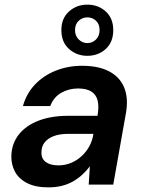

<svg xmlns="http://www.w3.org/2000/svg" viewBox="-20 -797 620 829"><path d="M189 12Q133 12 97 -6.5Q61 -25 44.5 -56Q28 -87 29 -125Q31 -178 61.5 -216.5Q92 -255 146.5 -276Q201 -297 275 -297H401Q408 -337 401.5 -363Q395 -389 374 -402Q353 -415 317 -415Q277 -415 244 -396Q211 -377 197 -339H79Q94 -393 131 -432Q168 -471 221 -492Q274 -513 334 -513Q405 -513 451 -489Q497 -465 516 -419.5Q535 -374 524 -310L469 0H363L368 -79Q354 -60 335.5 -43Q317 -26 295 -13.5Q273 -1 246.5 5.5Q220 12 189 12ZM232 -83Q261 -83 286.5 -93.5Q312 -104 332.5 -123Q353 -142 366 -166Q379 -190 383 -217V-219H274Q238 -219 212.5 -209.5Q187 -200 173 -182.5Q159 -165 159 -140Q158 -112 177.5 -97.5Q197 -83 232 -83ZM357 -556Q311 -556 278 -585.5Q245 -615 245 -667Q245 -718 278 -747.5Q311 -777 357 -777Q404 -777 436.5 -747.5Q469 -718 469 -667Q469 -615 436.5 -585.5Q404 -556 357 -556ZM357 -611Q379 -611 394.5 -626.5Q410 -642 410 -667Q410 -693 394.5 -707.5Q379 -722 357 -722Q336 -722 320 -707.5Q304 -693 304 -667Q304 -642 320 -626.5Q336 -611 357 -611Z"/></svg>

Font: DM Sans 17pt SemiBold
Style: Italic
Weight: 600
Italic angle: -10°
Version: Version 4.004;gftools[0.9.30]